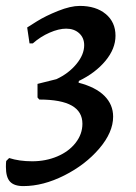

<svg xmlns="http://www.w3.org/2000/svg" viewBox="-35 -527 462 650"><path d="M74 19Q120 19 159 2.5Q198 -14 221 -43.5Q244 -73 244 -108Q244 -149 208 -169.5Q172 -190 98 -190L92 -197V-243L156 -259Q197 -278 223.5 -310Q250 -342 250 -374Q250 -399 233 -414.5Q216 -430 189 -430Q164 -430 133 -416.5Q102 -403 76 -380H65L57 -434Q60 -436 89.5 -454.5Q119 -473 161.5 -490Q204 -507 235 -507Q290 -507 323 -479.5Q356 -452 356 -406Q356 -362 322 -321Q288 -280 232 -253L231 -247Q289 -232 318.5 -202.5Q348 -173 348 -132Q348 -79 301 -24Q254 31 182.5 67Q111 103 44 103Q13 103 -1 88Q-15 73 -15 38Q-15 25 -14 18L-4 8Q30 19 74 19Z"/></svg>

Font: Alegreya Medium
Style: Italic
Weight: 500
Italic angle: -7°
Designer: Juan Pablo del Peral
Foundry: Huerta Tipografica
Version: Version 2.008; ttfautohint (v1.8)